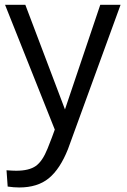

<svg xmlns="http://www.w3.org/2000/svg" viewBox="-20 -556 539 818"><path d="M62 242.7Q38.6 242.7 12.7 238.8L7.8 169.4Q35.2 171.4 48.8 171.4Q104 171.4 132.6 151.1Q161.1 130.9 182.6 77.1Q204.1 23.4 213.4 -3.9L1.5 -535.6H87.9L256.8 -89.8L407.2 -535.6H493.7Q276.9 61 269.5 79.6Q235.8 164.1 188 203.4Q140.1 242.7 62 242.7Z"/></svg>

Font: Oxygen-Regular
Style: Regular
Weight: 400
Designer: Vernon Adams
Foundry: Vernon Adams
Version: Version Release 0.2.3 webfont; ttfautohint (v0.93.3-1d66) -l